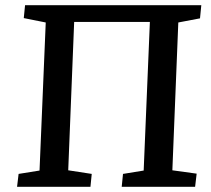

<svg xmlns="http://www.w3.org/2000/svg" viewBox="-20 -723 815 743"><path d="M46 0 52 -50 133 -63 157 -636 72 -653 77 -703H759L754 -652L670 -636L647 -64L741 -51L735 0H451L456 -50L536 -63L560 -638H267L244 -64L335 -50L330 0Z"/></svg>

Font: Literata 18pt Medium
Style: Italic
Weight: 500
Italic angle: -2°
Designer: Latin by Veronika Burian and Jose Scaglione. Greek by Irene Vlachou. Cyrillic by Vera Evstafieva
Foundry: TypeTogether
Version: Version 3.103;gftools[0.9.29]